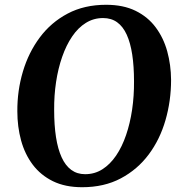

<svg xmlns="http://www.w3.org/2000/svg" viewBox="-20 -773 761 803"><path d="M323.5 10Q252.5 10 201.2 -15.2Q150 -40.5 117 -84.2Q84 -128 68.2 -185.5Q52.5 -243 52.5 -307.5Q52 -394 75.8 -473.8Q99.5 -553.5 146.5 -616.5Q193.5 -679.5 263 -716.2Q332.5 -753 424 -753Q495.5 -753 547 -727.8Q598.5 -702.5 631.2 -658.5Q664 -614.5 679.5 -558Q695 -501.5 695.5 -439Q695.5 -351.5 672.2 -270.8Q649 -190 602 -127Q555 -64 485.2 -27Q415.5 10 323.5 10ZM336 -44.5Q376 -44.5 408.2 -65Q440.5 -85.5 465.5 -122.2Q490.5 -159 507.2 -208Q524 -257 532.5 -314.2Q541 -371.5 540.5 -433Q540.5 -495.5 533 -544.8Q525.5 -594 510 -628Q494.5 -662 470 -679.8Q445.5 -697.5 411 -697.5Q371.5 -697.5 339 -677.2Q306.5 -657 281.8 -620.5Q257 -584 240 -535.2Q223 -486.5 214.5 -430Q206 -373.5 206.5 -313Q206.5 -249.5 214.2 -199.5Q222 -149.5 237.8 -115Q253.5 -80.5 278 -62.5Q302.5 -44.5 336 -44.5Z"/></svg>

Font: Merriweather 28pt
Style: Bold Italic
Weight: 700
Italic angle: -7.8°
Version: Version 2.101